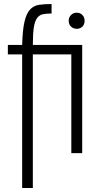

<svg xmlns="http://www.w3.org/2000/svg" viewBox="-20 -760 512 953"><path d="M143 173V-490H361V-537H143Q143 -593 148 -624.5Q153 -656 164.5 -671Q176 -686 193.5 -689.5Q211 -693 236 -693V-740Q200 -740 173.5 -736Q147 -732 129 -712.5Q111 -693 101.5 -652Q92 -611 90 -537H19V-490H90V173ZM388 0V-537H334V0ZM321 -657Q321 -639 332.5 -628Q344 -617 361 -617Q378 -617 389 -628Q400 -639 400 -657Q400 -674 389 -685.5Q378 -697 361 -697Q344 -697 332.5 -685.5Q321 -674 321 -657Z"/></svg>

Font: Secuela Light
Style: Regular
Weight: 300
Designer: Fernando Haro
Foundry: deFharo
Version: Version 1.708